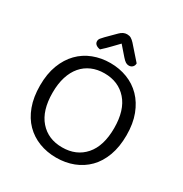

<svg xmlns="http://www.w3.org/2000/svg" viewBox="-188 -958 1065 1115"><g transform="rotate(30 344.5 -400.5)"><path d="M634 -304Q634 -226 612 -166.5Q590 -107 551 -67.5Q512 -28 459 -7.5Q406 13 344 13Q282 13 229 -7.5Q176 -28 137 -67.5Q98 -107 76 -166.5Q54 -226 54 -304Q54 -382 76.5 -441Q99 -500 138 -540Q177 -580 230 -600.5Q283 -621 344 -621Q405 -621 458 -600.5Q511 -580 550 -540Q589 -500 611.5 -441Q634 -382 634 -304ZM551 -304Q551 -424 494.5 -488Q438 -552 344 -552Q297 -552 259 -535.5Q221 -519 194 -487.5Q167 -456 152.5 -410Q138 -364 138 -304Q138 -184 194 -120Q250 -56 344 -56Q439 -56 495 -120Q551 -184 551 -304ZM343 -751Q326 -734 303 -709.5Q280 -685 251 -659Q234 -661 223 -669.5Q212 -678 212 -692Q212 -703 219.5 -712.5Q227 -722 238 -733L297 -792Q319 -814 344 -814Q360 -814 371 -807.5Q382 -801 394 -788L476 -695Q476 -680 466.5 -670.5Q457 -661 442 -661Q431 -661 421 -667Q411 -673 397 -689Z"/></g></svg>

Font: Baloo Da 2
Style: Regular
Weight: 400
Designer: Noopur Datye, Sulekha Rajkumar and Ek Type
Foundry: Ek Type
Version: Version 1.640;hotconv 1.0.111;makeotfexe 2.5.65597; ttfautoh